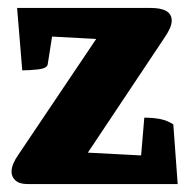

<svg xmlns="http://www.w3.org/2000/svg" viewBox="-20 -463 478 483"><path d="M49 0Q29 0 19 -9Q9 -18 9 -31Q9 -41 14 -52.5Q19 -64 27 -75L222 -365L111 -371L100 -301Q98 -291 76.5 -288.5Q55 -286 36 -286L23 -443H359Q412 -443 412 -411Q412 -402 407 -391Q402 -380 393 -367L201 -79L335 -72L343 -167Q365 -167 383 -163.5Q401 -160 416 -150L427 0Z"/></svg>

Font: Petrona ExtraBold
Style: Regular
Weight: 800
Designer: Ringo R. Seeber
Foundry: Ringo R. Seeber
Version: Version 2.001; ttfautohint (v1.8.3)